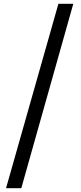

<svg xmlns="http://www.w3.org/2000/svg" viewBox="-20 -819 430 1019"><path d="M12 180 290 -799H369L93 180Z"/></svg>

Font: Noto Sans SC Thin Medium
Style: Regular
Weight: 500
Version: Version 2.004-H2;hotconv 1.0.118;makeotfexe 2.5.65603